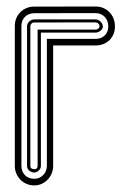

<svg xmlns="http://www.w3.org/2000/svg" viewBox="-20 -562 393 582"><path d="M141.1 -59.1Q141.1 -47.4 136.8 -36.7Q132.6 -26.1 124.9 -17.9Q117.2 -9.8 106.8 -4.9Q96.4 0 84 0Q71.5 0 60.8 -4.5Q50 -9 42.1 -17.1Q34.2 -25.1 29.5 -35.9Q24.9 -46.6 24.9 -59.1V-482.9Q24.9 -495.6 29.3 -506.3Q33.7 -517.1 41.6 -525Q49.6 -533 60.3 -537.5Q71 -542 83.7 -542L269.8 -542.2Q282.5 -542.2 293.2 -537.7Q304 -533.2 311.8 -525.1Q319.6 -517.1 324 -506Q328.4 -494.9 328.4 -481.7Q328.4 -468.8 323.9 -458.1Q319.3 -447.5 311.4 -439.9Q303.5 -432.4 292.7 -428.2Q282 -424.1 269.8 -424.1H141.1ZM44.9 -59.1Q44.9 -50.3 47.9 -43.1Q50.8 -35.9 55.9 -30.8Q61 -25.6 68.2 -22.8Q75.4 -20 84 -20Q92.3 -20 99.2 -23.2Q106.2 -26.4 111.3 -31.7Q116.5 -37.1 119.3 -44.2Q122.1 -51.3 122.1 -59.1V-444.1H270Q278.3 -444.1 285.3 -446.8Q292.2 -449.5 297.4 -454.5Q302.5 -459.5 305.4 -466.3Q308.3 -473.1 308.3 -481.7Q308.3 -490.5 305.5 -497.9Q302.7 -505.4 297.6 -510.7Q292.5 -516.1 285.4 -519.2Q278.3 -522.2 269.8 -522.2L83.7 -522Q75.2 -522 68 -519Q60.8 -516.1 55.7 -511Q50.5 -505.9 47.7 -498.7Q44.9 -491.5 44.9 -482.9ZM62 -482.9Q62 -487.1 64 -490.7Q65.9 -494.4 69 -497.2Q72 -500 76 -501.6Q80.1 -503.2 84.2 -503.2H269.5Q273.7 -503.2 277.7 -501.3Q281.7 -499.5 284.8 -496.6Q287.8 -493.7 289.8 -489.7Q291.7 -485.8 291.7 -481.7Q291.7 -477.8 289.7 -474.5Q287.6 -471.2 284.4 -468.6Q281.2 -466.1 277.2 -464.6Q273.2 -463.1 269.5 -463.1H104V-59.1Q104 -54.9 102.2 -51.3Q100.3 -47.6 97.4 -44.9Q94.5 -42.2 90.9 -40.6Q87.4 -39.1 84 -39.1Q79.8 -39.1 75.9 -40.5Q72 -42 68.8 -44.6Q65.7 -47.1 63.8 -50.9Q62 -54.7 62 -59.1ZM72 -59.1Q72 -53.7 75.7 -51.4Q79.3 -49.1 84 -49.1Q89.4 -49.1 91.7 -52.1Q94 -55.2 94 -59.1V-472.2H269.8Q273.4 -472.2 277.6 -475.1Q281.7 -478 281.7 -481.7Q281.7 -487.3 278 -490.7Q274.2 -494.1 269.8 -494.1L84.2 -493.9Q78.9 -493.9 75.4 -490.4Q72 -486.8 72 -482.2Z"/></svg>

Font: TafelwerkOT
Style: Regular
Weight: 400
Designer: Peter Wiegel
Foundry: Peter Wiegel, based on an original design named Oxford by Christine Lord, 1969
Version: Version 1.000